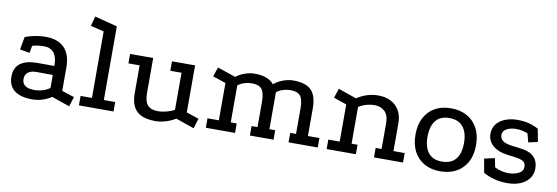

<svg xmlns="http://www.w3.org/2000/svg" viewBox="-52 -1019 4055 1399"><g transform="rotate(10 1975.5 -319.5)"><path d="M355 -27Q288 16 213 16Q127 16 82 -18.5Q37 -53 36 -119Q35 -252 207 -252H331Q331 -317 306 -348.5Q281 -380 233 -380Q210 -380 188 -377Q166 -374 146 -368L136 -314L64 -327L81 -422Q119 -436 157 -443Q195 -450 232 -450Q324 -450 371.5 -400.5Q419 -351 419 -255V-83L511 -53L488 19ZM210 -186Q170 -186 148 -169Q126 -152 126 -120Q126 -54 217 -54Q282 -54 331 -89V-185Z M557 0V-70H641V-562L542 -586L562 -658L729 -615V-70H813V0Z M1273 -28Q1241 -8 1201 4Q1161 16 1126 16Q1031 16 986.5 -26Q942 -68 942 -157V-364H859V-434H1030V-174Q1030 -113 1054 -85.5Q1078 -58 1131 -58Q1160 -58 1194.5 -67Q1229 -76 1252 -90V-364H1169V-434H1340V-86L1432 -55L1409 19Z M1496 0V-70H1580V-346L1484 -378L1507 -448L1642 -402Q1671 -425 1708 -437.5Q1745 -450 1780 -450Q1828 -450 1864 -437Q1900 -424 1922 -397Q1948 -420 1987.5 -435Q2027 -450 2066 -450Q2157 -450 2198 -408.5Q2239 -367 2239 -274V-70H2324V0H2108V-70H2151V-261Q2151 -324 2130 -350.5Q2109 -377 2058 -377Q2028 -377 1999 -367.5Q1970 -358 1954 -343V-70H1997V0H1822V-70H1866V-261Q1866 -324 1844.5 -350.5Q1823 -377 1772 -377Q1742 -377 1713 -367.5Q1684 -358 1668 -343V-70H1712V0Z M2390 0V-70H2474V-345L2378 -378L2401 -448L2536 -401Q2572 -425 2611.5 -437.5Q2651 -450 2694 -450Q2746 -450 2786 -430Q2826 -410 2849 -371Q2872 -332 2872 -276V-70H2955V0H2740V-70H2784V-260Q2784 -320 2754.5 -348Q2725 -376 2677 -376Q2649 -376 2619 -367.5Q2589 -359 2562 -342V-70H2606V0Z M3231 -450Q3300 -450 3350.5 -422Q3401 -394 3429 -342Q3457 -290 3457 -216Q3457 -108 3395.5 -46Q3334 16 3231 16Q3164 16 3114 -12Q3064 -40 3036.5 -92Q3009 -144 3009 -216Q3009 -290 3036.5 -342Q3064 -394 3114 -422Q3164 -450 3231 -450ZM3232 -378Q3165 -378 3131.5 -336Q3098 -294 3098 -216Q3098 -139 3131.5 -97.5Q3165 -56 3232 -56Q3300 -56 3334 -97.5Q3368 -139 3368 -216Q3368 -294 3334 -336Q3300 -378 3232 -378Z M3811 -367Q3790 -375 3770.5 -379.5Q3751 -384 3722 -384Q3685 -384 3655.5 -368.5Q3626 -353 3626 -323Q3626 -295 3648.5 -279Q3671 -263 3717 -258L3764 -252Q3845 -244 3878.5 -211.5Q3912 -179 3912 -124Q3912 -81 3888 -49Q3864 -17 3822.5 -0.5Q3781 16 3727 16Q3676 16 3630 3.5Q3584 -9 3550 -29L3532 -131L3609 -148L3622 -82Q3645 -70 3671 -63.5Q3697 -57 3723 -57Q3767 -57 3799.5 -73.5Q3832 -90 3832 -122Q3832 -150 3813 -162.5Q3794 -175 3746 -181L3698 -187Q3625 -196 3585.5 -230.5Q3546 -265 3546 -317Q3546 -361 3570.5 -391Q3595 -421 3635.5 -436Q3676 -451 3722 -451Q3769 -451 3807 -441.5Q3845 -432 3879 -413L3897 -318L3828 -303Z"/></g></svg>

Font: Podkova Medium
Style: Regular
Weight: 500
Designer: Ilya Yudin
Foundry: Cyreal (www.cyreal.org)
Version: Version 2.103